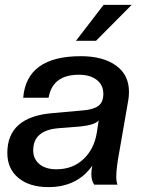

<svg xmlns="http://www.w3.org/2000/svg" viewBox="-20 -756 580 786"><path d="M178 10Q101 10 55.5 -27.5Q10 -65 10 -130Q10 -278 196 -293L319 -304Q361 -307 382 -322Q403 -337 403 -372Q403 -408 376 -429Q349 -450 303 -450Q195 -450 179 -356H75Q89 -526 311 -526Q401 -526 454.5 -488Q508 -450 508 -380Q508 -361 505 -345L468 -132Q456 -68 456 -33Q456 -12 461 0H366Q354 -16 354 -43Q354 -61 358 -78Q296 10 178 10ZM211 -63Q277 -63 321 -104Q365 -145 376 -211L384 -263Q368 -244 307 -238L218 -231Q116 -222 116 -141Q116 -105 141.5 -84Q167 -63 211 -63ZM373 -589H291L404 -736H519Z"/></svg>

Font: Creato Display Medium
Style: Italic
Weight: 500
Italic angle: -10°
Version: Version 1.000